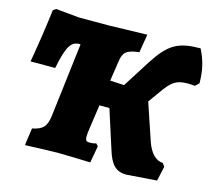

<svg xmlns="http://www.w3.org/2000/svg" viewBox="-98 -777 1015 912"><g transform="rotate(15 409.5 -321.0)"><path d="M781 -655C672 -654 628 -631 560 -526L475 -392L406 -396L421 -495C427 -541 445 -555 505 -562L520 -652L328 -647H185L70 -658L56 -648C48 -578 31 -465 17 -386H138C160 -496 179 -526 221 -526C226 -526 226 -525 224 -514L182 -166C175 -109 159 -91 106 -80L94 5C169 2 226 0 258 0C279 0 351 2 415 4L430 -79L419 -91C416 -89 403 -86 387 -86C372 -86 366 -91 366 -110C366 -119 367 -133 370 -151L387 -269H436L497 -79C518 -10 545 16 596 16L744 5L760 -67L748 -83C717 -83 686 -110 667 -166L606 -347L645 -401C685 -459 708 -478 766 -478C776 -478 788 -477 801 -476L819 -493C819 -553 808 -602 781 -655Z"/></g></svg>

Font: Alegreya SC Black
Style: Italic
Weight: 900
Italic angle: -7°
Designer: Juan Pablo del Peral
Foundry: Huerta Tipografica
Version: Version 2.007;PS 002.007;hotconv 1.0.88;makeotf.lib2.5.64775